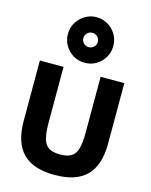

<svg xmlns="http://www.w3.org/2000/svg" viewBox="-159 -1222 1047 1331"><g transform="rotate(15 365.0 -556.0)"><path d="M365 10Q211 10 136.5 -65.5Q62 -141 62 -297V-730H232V-330Q232 -256 244 -214Q256 -172 285 -154.5Q314 -137 365 -137Q416 -137 445 -154.5Q474 -172 486 -214Q498 -256 498 -330V-730H668V-297Q668 -141 593.5 -65.5Q519 10 365 10ZM365 -795Q320 -795 283 -817Q246 -839 224 -876.5Q202 -914 202 -958Q202 -1004 224 -1040.5Q246 -1077 283 -1099.5Q320 -1122 365 -1122Q410 -1122 447 -1100Q484 -1078 506 -1041Q528 -1004 528 -958Q528 -913 506 -876Q484 -839 447 -817Q410 -795 365 -795ZM365 -907Q386 -907 401.5 -922Q417 -937 417 -958Q417 -980 401.5 -995Q386 -1010 365 -1010Q343 -1010 328 -995Q313 -980 313 -958Q313 -937 328 -922Q343 -907 365 -907Z"/></g></svg>

Font: M PLUS 2 ExtraBold
Style: Regular
Weight: 800
Version: Version 1.001